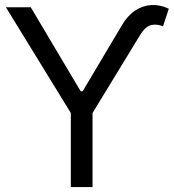

<svg xmlns="http://www.w3.org/2000/svg" viewBox="-20 -757 703 777"><path d="M301.8 -371.1V-387.7H319.3V-371.1ZM3.9 -727.5H104.5L310.5 -380.9L473.6 -655.3Q497.1 -694.8 527.8 -714.8Q558.6 -734.9 593.5 -736.6Q628.4 -738.3 663.1 -721.7L639.6 -650.4Q614.3 -661.1 591.3 -655.3Q568.4 -649.4 548.8 -618.2L354.5 -299.8V0H266.6V-299.8Z"/></svg>

Font: Inter Tight
Style: Regular
Weight: 400
Designer: Rasmus Andersson
Foundry: rsms
Version: Version 3.002